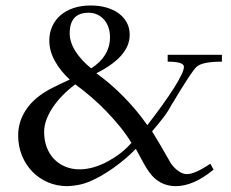

<svg xmlns="http://www.w3.org/2000/svg" viewBox="-20 -649 827 686"><path d="M373 -516.6Q373 -535.6 367.4 -551.5Q361.8 -567.4 351.8 -578.9Q341.8 -590.3 327.6 -596.9Q313.5 -603.5 296.4 -603.5Q229 -603.5 229 -529.8Q229 -498 249.8 -465.6Q270.5 -433.1 305.7 -404.8Q337.9 -424.8 355.5 -453.1Q373 -481.4 373 -516.6ZM367.7 -73.7Q391.6 -86.9 412.1 -103Q432.6 -119.1 449.7 -138.7Q432.1 -167.5 409.4 -195.6Q386.7 -223.6 361.1 -250.2Q335.4 -276.9 306.9 -301.5Q278.3 -326.2 249 -347.7Q224.1 -329.1 203.6 -308.1Q183.1 -287.1 168.5 -265.1Q153.8 -243.2 145.8 -221.2Q137.7 -199.2 137.7 -177.7Q137.7 -148.4 146.7 -123.8Q155.8 -99.1 172.4 -81.5Q189 -64 212.4 -54Q235.8 -43.9 264.2 -43.9Q313 -43.9 367.7 -73.7ZM772.9 -428.7Q700.2 -428.7 681.2 -409.2Q676.8 -404.8 670.2 -396Q663.6 -387.2 656 -375.7Q648.4 -364.3 640.1 -351.1Q631.8 -337.9 623.8 -325.2Q615.7 -312.5 609.1 -301Q602.5 -289.6 597.7 -281.7V-282.2Q595.7 -279.8 594.5 -277.3Q593.3 -274.9 592.8 -274.4V-274.9Q587.9 -264.6 580.3 -252.7Q572.8 -240.7 563.2 -228.3Q553.7 -215.8 543.5 -203.6Q533.2 -191.4 523.4 -179.7Q535.2 -161.1 552.7 -131.1Q570.3 -101.1 590.8 -64.9Q603 -47.9 618.2 -37.4Q633.3 -26.9 647.5 -26.9Q676.8 -26.9 731.4 -64L743.2 -43Q671.4 16.1 607.9 16.1Q578.6 16.1 554.7 3.4Q530.8 -9.3 513.7 -33.2Q503.9 -46.4 492.4 -67.1Q481 -87.9 465.3 -117.2Q446.8 -98.1 426.3 -80.8Q405.8 -63.5 384.3 -48.3Q362.8 -33.2 341.6 -21Q320.3 -8.8 300.3 -0.5Q280.3 7.8 259.8 11.7Q239.3 15.6 221.2 16.1Q183.1 16.1 150.9 2.2Q118.7 -11.7 95.2 -36.1Q71.8 -60.5 58.3 -93.5Q44.9 -126.5 44.9 -165Q44.9 -208 65.9 -245.1Q86.9 -282.2 123.5 -308.6Q142.6 -322.8 170.4 -336.7Q198.2 -350.6 229 -364.7Q195.3 -396 175.8 -431.6Q156.2 -467.3 156.2 -503.9Q156.2 -531.7 166.7 -554.9Q177.2 -578.1 196.5 -594.7Q215.8 -611.3 243.2 -620.4Q270.5 -629.4 304.2 -629.4Q334 -629.4 359.4 -622.3Q384.8 -615.2 403.6 -601.6Q422.4 -587.9 432.9 -568.6Q443.4 -549.3 443.4 -524.4Q443.4 -446.8 324.2 -387.2Q375.5 -350.6 422.6 -302.5Q469.7 -254.4 506.3 -201.7Q536.1 -240.2 560.3 -273.9Q584.5 -307.6 601.6 -334.7Q618.7 -361.8 627.9 -381.1Q637.2 -400.4 637.2 -410.2Q637.2 -428.7 579.1 -428.7V-453.1H772.9Z"/></svg>

Font: HM XNiloofar
Style: Regular
Weight: 400
Designer: Hossein Movahhedian
Version: Version 2.8, 2015